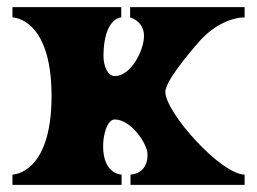

<svg xmlns="http://www.w3.org/2000/svg" viewBox="-20 -520 723 540"><path d="M668 -500H346V-471C346 -471 385 -461 385 -419C385 -378 348 -306 303 -306C283 -306 271 -334 271 -363C272 -471 321 -471 321 -471V-500H15V-471C15 -471 125 -471 125 -250C125 -29 15 -29 15 -29V0H322V-29C322 -29 270 -29 270 -109C270 -140 281 -184 303 -184C348 -184 395 -116 395 -85C395 -29 347 -29 347 -29V0H668V-29C602 -29 445 -203 445 -262C445 -289 503 -361 541 -404C579 -447 629 -471 668 -471Z"/></svg>

Font: Ouroboros
Style: Regular
Weight: 400
Designer: Ariel Martín Pérez
Foundry: Velvetyne Type Foundry
Version: Version 2.001;hotconv 1.0.109;makeotfexe 2.5.65596